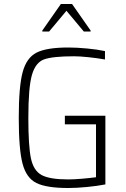

<svg xmlns="http://www.w3.org/2000/svg" viewBox="-20 -934 629 962"><path d="M74 -344Q74 -500 93.5 -572.5Q113 -645 163.5 -670.5Q214 -696 322 -696Q365 -696 417 -691Q469 -686 506 -678V-636Q466 -643 422.5 -647.5Q379 -652 351 -652Q244 -652 201 -636.5Q158 -621 140 -558.5Q122 -496 122 -344Q122 -202 135 -140.5Q148 -79 188.5 -57Q229 -35 322 -35Q350 -35 391 -38.5Q432 -42 461 -46V-311H305V-354H508V-10Q467 -2 415 3Q363 8 322 8Q213 8 162.5 -17Q112 -42 93 -114Q74 -186 74 -344ZM192 -776V-781L285 -914H341L434 -781V-776H400L313 -880L226 -776Z"/></svg>

Font: Saira Semi Condensed ExtraLight
Style: Regular
Weight: 200
Width: 4
Designer: Hector Gatti with collaboration of the Omnibus-Type team
Foundry: Omnibus-Type
Version: Version 1.001; ttfautohint (v1.8)